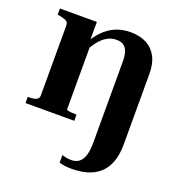

<svg xmlns="http://www.w3.org/2000/svg" viewBox="-138 -642 916 992"><g transform="rotate(20 320.5 -146.0)"><path d="M26 0V-34H27Q44 -34 57.5 -36Q71 -38 79 -45Q87 -52 87 -64V-448Q87 -460 82 -466.5Q77 -473 65.5 -477Q54 -481 37 -484L26 -486V-520H229V-413L239 -408V-43Q239 -40 247 -38Q255 -36 267.5 -35Q280 -34 293 -34H294V0ZM425 72V-373Q425 -407 417.5 -428Q410 -449 395.5 -458.5Q381 -468 357 -468Q329 -468 305.5 -454.5Q282 -441 262.5 -416.5Q243 -392 225 -357L210 -393Q233 -436 262 -466.5Q291 -497 328 -513.5Q365 -530 412 -530Q463 -530 499.5 -511Q536 -492 556 -454.5Q576 -417 576 -361V26Q576 85 560.5 125.5Q545 166 516.5 191Q488 216 449 227Q410 238 365 238Q344 238 326.5 235.5Q309 233 297 229V187Q305 190 319 193Q333 196 348 196Q373 196 390 183.5Q407 171 416 144Q425 117 425 72Z"/></g></svg>

Font: Roboto Serif 144pt SemiBold
Style: Regular
Weight: 600
Version: Version 1.008